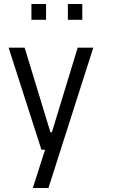

<svg xmlns="http://www.w3.org/2000/svg" viewBox="-20 -748 569 959"><path d="M23 0ZM368 -510H446L222 191H144L205 0H187L23 -510H103L232 -87H239ZM137 -649V-728H210V-649ZM319 -649V-728H391V-649Z"/></svg>

Font: Assailand
Style: Regular
Weight: 400
Designer: Hector Gatti with collaboration of the Omnibus-Type team
Foundry: Omnibus-Type
Version: Version 0.072;October 19, 2019;FontCreator 12.0.0.2547 64-bi